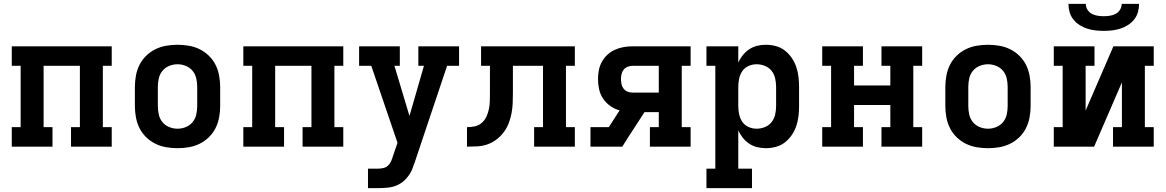

<svg xmlns="http://www.w3.org/2000/svg" viewBox="-20 -760 6040 995"><path d="M41 0V-101H87V-419H41V-520H559V-419H513V-101H559V0H348V-101H394V-419H206V-101H252V0Z M900 8Q871 8 841.5 3Q812 -2 785.5 -15Q759 -28 737.5 -49Q716 -70 703 -96Q690 -122 684.5 -151.5Q679 -181 679 -210V-310Q679 -339 684.5 -368.5Q690 -398 703 -424Q716 -450 737.5 -471Q759 -492 785.5 -505Q812 -518 841.5 -523Q871 -528 900 -528Q929 -528 958.5 -523Q988 -518 1014.5 -505Q1041 -492 1062.5 -471Q1084 -450 1097 -424Q1110 -398 1115.5 -368.5Q1121 -339 1121 -310V-210Q1121 -181 1115.5 -151.5Q1110 -122 1097 -96Q1084 -70 1062.5 -49Q1041 -28 1014.5 -15Q988 -2 958.5 3Q929 8 900 8ZM900 -93Q922 -93 943 -101.5Q964 -110 978 -127Q992 -144 997 -166Q1002 -188 1002 -210V-310Q1002 -332 997 -354Q992 -376 978 -393Q964 -410 943 -418.5Q922 -427 900 -427Q878 -427 857 -418.5Q836 -410 822 -393Q808 -376 803 -354Q798 -332 798 -310V-210Q798 -188 803 -166Q808 -144 822 -127Q836 -110 857 -101.5Q878 -93 900 -93Z M1241 0V-101H1287V-419H1241V-520H1759V-419H1713V-101H1759V0H1548V-101H1594V-419H1406V-101H1452V0Z M1887 215V114H1939Q1954 114 1968 110.5Q1982 107 1992 97Q2002 87 2007.5 74Q2013 61 2017 47L2040 -20L1978 -202L1904 -419H1841V-520H2052V-419H2024L2102 -159L2177 -419H2148V-520H2359V-419H2297L2130 79Q2126 89 2122.5 99.5Q2119 110 2115 120Q2104 144 2086 164.5Q2068 185 2044 197Q2020 209 1993 212Q1966 215 1939 215Z M2400 0V-101Q2421 -101 2441.5 -105.5Q2462 -110 2477.5 -124Q2493 -138 2501.5 -157Q2510 -176 2514 -196.5Q2518 -217 2518.5 -238Q2519 -259 2519 -279V-419H2473V-520H2959V-419H2913V-101H2959V0H2748V-101H2794V-419H2638V-281Q2638 -254 2637 -227Q2636 -200 2631 -173.5Q2626 -147 2616.5 -122Q2607 -97 2591 -75.5Q2575 -54 2553.5 -37.5Q2532 -21 2506.5 -12Q2481 -3 2454 -1.5Q2427 0 2400 0Z M3040 0V-101H3135L3191 -188Q3165 -195 3143 -210.5Q3121 -226 3106 -248Q3091 -270 3085 -296.5Q3079 -323 3079 -350Q3079 -373 3083.5 -396.5Q3088 -420 3099.5 -440.5Q3111 -461 3128.5 -477Q3146 -493 3167.5 -502.5Q3189 -512 3212 -516Q3235 -520 3259 -520H3559V-419H3513V-101H3559V0H3348V-101H3394V-179H3320L3230 -40L3205 0ZM3259 -280H3394V-419H3259Q3245 -419 3232.5 -414Q3220 -409 3212 -399Q3204 -389 3201 -376Q3198 -363 3198 -350Q3198 -336 3201 -323Q3204 -310 3212 -300Q3220 -290 3232.5 -285Q3245 -280 3259 -280Z M3641 215V114H3687V-419H3641V-520H3806V-435Q3815 -456 3829.5 -474Q3844 -492 3862.5 -504.5Q3881 -517 3903.5 -522.5Q3926 -528 3949 -528Q3975 -528 4001 -521Q4027 -514 4047.5 -498Q4068 -482 4083 -460Q4098 -438 4106.5 -413Q4115 -388 4118 -362Q4121 -336 4121 -310V-210Q4121 -184 4118 -158Q4115 -132 4106.5 -107Q4098 -82 4083 -60Q4068 -38 4047.5 -22Q4027 -6 4001 1Q3975 8 3949 8Q3926 8 3903.5 2.5Q3881 -3 3862.5 -15.5Q3844 -28 3829.5 -46Q3815 -64 3806 -85V114H3877V215ZM3901 -93Q3923 -93 3944 -101.5Q3965 -110 3978.5 -127Q3992 -144 3997 -166Q4002 -188 4002 -210V-310Q4002 -332 3997 -354Q3992 -376 3978.5 -393Q3965 -410 3944 -418.5Q3923 -427 3901 -427Q3879 -427 3859 -418Q3839 -409 3827 -391.5Q3815 -374 3810.5 -352.5Q3806 -331 3806 -310V-210Q3806 -189 3810.5 -167.5Q3815 -146 3827 -128.5Q3839 -111 3859 -102Q3879 -93 3901 -93Z M4241 0V-101H4287V-419H4241V-520H4452V-419H4406V-317H4594V-419H4548V-520H4759V-419H4713V-101H4759V0H4548V-101H4594V-216H4406V-101H4452V0Z M5100 8Q5071 8 5041.5 3Q5012 -2 4985.5 -15Q4959 -28 4937.5 -49Q4916 -70 4903 -96Q4890 -122 4884.5 -151.5Q4879 -181 4879 -210V-310Q4879 -339 4884.5 -368.5Q4890 -398 4903 -424Q4916 -450 4937.5 -471Q4959 -492 4985.5 -505Q5012 -518 5041.5 -523Q5071 -528 5100 -528Q5129 -528 5158.5 -523Q5188 -518 5214.5 -505Q5241 -492 5262.5 -471Q5284 -450 5297 -424Q5310 -398 5315.5 -368.5Q5321 -339 5321 -310V-210Q5321 -181 5315.5 -151.5Q5310 -122 5297 -96Q5284 -70 5262.5 -49Q5241 -28 5214.5 -15Q5188 -2 5158.5 3Q5129 8 5100 8ZM5100 -93Q5122 -93 5143 -101.5Q5164 -110 5178 -127Q5192 -144 5197 -166Q5202 -188 5202 -210V-310Q5202 -332 5197 -354Q5192 -376 5178 -393Q5164 -410 5143 -418.5Q5122 -427 5100 -427Q5078 -427 5057 -418.5Q5036 -410 5022 -393Q5008 -376 5003 -354Q4998 -332 4998 -310V-210Q4998 -188 5003 -166Q5008 -144 5022 -127Q5036 -110 5057 -101.5Q5078 -93 5100 -93Z M5441 0V-101H5487V-419H5441V-520H5652V-419H5606V-187L5750 -520H5959V-419H5913V-101H5959V0H5748V-101H5794V-333L5650 0ZM5700 -600Q5678 -600 5656.5 -602.5Q5635 -605 5614.5 -611.5Q5594 -618 5575 -630Q5556 -642 5542.5 -659Q5529 -676 5523 -697Q5517 -718 5517 -740H5607Q5607 -724 5615.5 -710Q5624 -696 5638 -688.5Q5652 -681 5668 -678.5Q5684 -676 5700 -676Q5716 -676 5732 -678.5Q5748 -681 5762 -688.5Q5776 -696 5784.5 -710Q5793 -724 5793 -740H5883Q5883 -718 5877 -697Q5871 -676 5857.5 -659Q5844 -642 5825 -630Q5806 -618 5785.5 -611.5Q5765 -605 5743.5 -602.5Q5722 -600 5700 -600Z"/></svg>

Font: Iosevka Plex Etoile
Style: Bold
Weight: 700
Designer: Belleve Invis
Foundry: Belleve Invis
Version: Version 25.1.1; ttfautohint (v1.8.4)